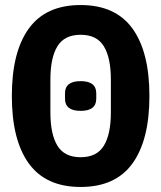

<svg xmlns="http://www.w3.org/2000/svg" viewBox="-20 -730 640 762"><path d="M27 -349Q27 -524 94.5 -617Q162 -710 300 -710Q438 -710 505.5 -617Q573 -524 573 -349Q573 -174 505.5 -81Q438 12 300 12Q162 12 94.5 -81Q27 -174 27 -349ZM420 -284V-414Q420 -501 392 -546.5Q364 -592 300 -592Q236 -592 208 -546.5Q180 -501 180 -414V-284Q180 -197 208 -151.5Q236 -106 300 -106Q364 -106 392 -151.5Q420 -197 420 -284ZM238 -338V-360Q238 -408 300 -408Q362 -408 362 -360V-338Q362 -290 300 -290Q238 -290 238 -338Z"/></svg>

Font: iA Writer Mono V
Style: Regular
Weight: 400
Designer: Mike Abbink, Paul van der Laan, Pieter van Rosmalen
Foundry: Bold Monday
Version: Version 2.000